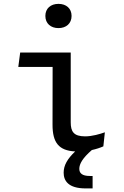

<svg xmlns="http://www.w3.org/2000/svg" viewBox="-20 -792 660 1018"><path d="M258.5 -130.5C258.5 -35.5 292 6.5 378.5 11C337.5 50 317.5 84.5 317.5 123.5C317.5 165.5 341 207 434.5 207H471V141H456.5C415 141 400.5 126 400.5 103C400.5 77 418 46 467 3.5C490 -1.5 511 -8.5 528 -16L536 -90.5C510.5 -81.5 469 -69 431.5 -69C370.5 -69 355 -94.5 355 -143.5V-513.5H87L77 -437H259ZM290 -643C331 -643 359.5 -667.5 359.5 -707.5C359.5 -747.5 331 -771.5 290 -771.5C249 -771.5 220.5 -747.5 220.5 -707.5C220.5 -667.5 249 -643 290 -643Z"/></svg>

Font: Monaspace Argon
Style: Regular
Weight: 400
Designer: Riley Cran & the Lettermatic Team
Foundry: Lettermatic
Version: Version 1.200 (Monaspace Argon)